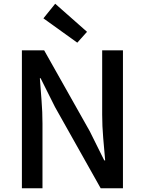

<svg xmlns="http://www.w3.org/2000/svg" viewBox="-20 -1006 774 1026"><path d="M97 0V-737H216L460 -304L537 -149H542Q537 -205 531.5 -269Q526 -333 526 -393V-737H637V0H518L274 -434L197 -588H193Q197 -531 202 -469Q207 -407 207 -346V0ZM393 -778 212 -908 275 -986 445 -836Z"/></svg>

Font: Noto Sans KR Medium
Style: Regular
Weight: 500
Designer: Ryoko NISHIZUKA  (kana, bopomofo & ideographs); Paul D. Hunt (Latin, Greek & Cyrillic); Sandoll Communications , Soo-you
Foundry: Adobe
Version: Version 2.004-H2;hotconv 1.0.118;makeotfexe 2.5.65603